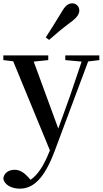

<svg xmlns="http://www.w3.org/2000/svg" viewBox="-27 -859 617 1150"><path d="M247 -635 267 -620C304 -653 342 -685 395 -725C433 -752 448 -774 448 -796C448 -823 427 -839 406 -839C381 -839 363 -824 341 -785C304 -724 276 -680 247 -635ZM364 -499 462 -490 392 -283 322 -89 175 -490 262 -499V-527H-7V-499L52 -492L272 42L268 51C236 131 201 187 156 218L142 202C118 176 93 158 61 158C29 158 -1 173 -7 208C-4 247 42 271 91 271C173 271 239 210 301 44L501 -491L568 -499V-527H364Z"/></svg>

Font: Noto Serif JP SemiBold
Style: Regular
Weight: 600
Designer: Ryoko NISHIZUKA 西塚涼子 (kana & ideographs); Frank Grießhammer (Latin, Greek & Cyrillic); Wenlong ZHANG 张文龙 (bopomofo); San
Foundry: Adobe
Version: Version 2.001;hotconv 1.1.0;makeotfexe 2.6.0